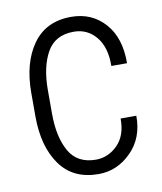

<svg xmlns="http://www.w3.org/2000/svg" viewBox="-68 -594 557 659"><g transform="rotate(-10 211.0 -264.0)"><path d="M223.6 -40.5Q266.6 -41 298.8 -73.2Q331.1 -105.5 330.6 -165H385.3Q386.2 -87.9 337.4 -39.1Q288.6 9.8 223.6 9.8Q134.8 9.8 89.4 -54.2Q43.9 -118.2 43.9 -222.7V-304.7Q43.9 -409.2 89.8 -473.6Q135.7 -538.1 223.6 -538.1Q295.4 -538.1 340.8 -487.3Q386.2 -436.5 385.3 -348.1H330.6Q331.5 -413.1 301.3 -449.7Q271 -486.3 223.6 -486.3Q158.2 -486.3 129.9 -435.5Q101.6 -384.8 101.6 -304.7V-222.7Q101.6 -141.1 129.9 -90.8Q158.2 -40.5 223.6 -40.5Z"/></g></svg>

Font: RobotoCondensed-Light
Style: Light
Weight: 300
Designer: Google
Version: Version 1.200311; 2013